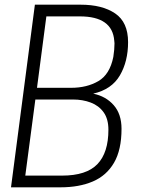

<svg xmlns="http://www.w3.org/2000/svg" viewBox="-20 -800 615 820"><path d="M239 0H27L129 -780H324Q417 -780 472 -742.5Q527 -705 527 -620Q527 -538 492 -478Q457 -418 378 -400Q432 -389 465.5 -351Q499 -313 499 -250Q499 -160 467 -105Q435 -50 376.5 -25Q318 0 239 0ZM245 -50Q349 -50 396 -99Q443 -148 443 -246Q443 -292 422.5 -320.5Q402 -349 367.5 -362Q333 -375 292 -375H131L88 -50ZM284 -425Q351 -425 400 -453.5Q449 -482 464 -557Q469 -589 469 -615L468 -626Q460 -730 321 -730H178L138 -425Z"/></svg>

Font: Tanohe Sans Light
Style: Italic
Weight: 300
Designer: Village Type and Design LLC & Cristiano Sobral
Foundry: Cooper Hewitt Smithsonian Design Museum
Version: Version 1.00;September 29, 2021;FontCreator 13.0.0.2655 64-b